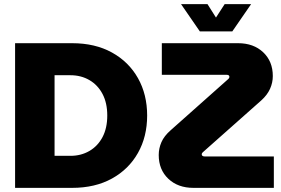

<svg xmlns="http://www.w3.org/2000/svg" viewBox="-20 -909 1360 929"><path d="M53 0V-700H329Q440 -700 521.5 -655Q603 -610 647.5 -531Q692 -452 692 -350Q692 -248 647.5 -169Q603 -90 521.5 -45Q440 0 329 0ZM244 -155H321Q372 -155 412.5 -178.5Q453 -202 476 -245.5Q499 -289 499 -350Q499 -411 476 -454.5Q453 -498 412.5 -521.5Q372 -545 321 -545H244ZM916 0Q841 0 794.5 -44Q748 -88 748 -159Q748 -191 761 -221Q774 -251 806 -279L1086 -528Q1090 -533 1090 -537Q1090 -547 1077 -547H763V-700H1132Q1207 -700 1253.5 -656Q1300 -612 1300 -541Q1300 -509 1286.5 -479Q1273 -449 1244 -423L961 -172Q956 -167 956 -163Q956 -152 971 -152H1305V0ZM947 -757 856 -889H984L1025 -824L1067 -889H1195L1104 -757Z"/></svg>

Font: MuseoModerno ExtraBold
Style: Regular
Weight: 800
Designer: Pablo Cosgaya, Héctor Gatti, Marcela Romero, and the Authors of The MuseoModerno Project.
Foundry: Omnibus-Type Team
Version: Version 1.001